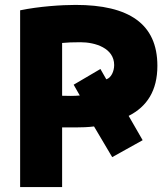

<svg xmlns="http://www.w3.org/2000/svg" viewBox="-20 -741 675 782"><path d="M288 -721C505 -721 621 -644 621 -473C621 -372 579 -307 504 -269L561 -170L437 -101L363 -226C339 -223 314 -222 287 -222H233V21H62V-699C139 -715 231 -721 288 -721ZM280 -396 389 -460 413 -418C433 -424 445 -451 445 -476C445 -545 368 -569 308 -569C276 -569 252 -568 233 -566V-351C252 -350 285 -350 305 -352Z"/></svg>

Font: Repo ExtraBold
Style: Bold
Weight: 700
Designer: Stefan Peev
Foundry: Context Ltd
Version: Version 1.502